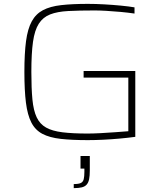

<svg xmlns="http://www.w3.org/2000/svg" viewBox="-20 -716 840 992"><path d="M434 8Q351 8 293.5 1.5Q236 -5 199 -24.5Q162 -44 142 -83Q122 -122 114 -185.5Q106 -249 106 -344Q106 -440 114.5 -503.5Q123 -567 144 -605.5Q165 -644 202 -663.5Q239 -683 296 -689.5Q353 -696 434 -696Q474 -696 518.5 -693.5Q563 -691 604.5 -687Q646 -683 675 -678V-646Q641 -651 602.5 -654.5Q564 -658 529 -660Q494 -662 469 -662Q389 -662 332.5 -659Q276 -656 239 -641.5Q202 -627 180.5 -593.5Q159 -560 150.5 -500Q142 -440 142 -344Q142 -259 147.5 -202Q153 -145 169.5 -110Q186 -75 218 -57Q250 -39 302.5 -32.5Q355 -26 433 -26Q460 -26 499 -28Q538 -30 577 -33Q616 -36 643 -38V-315H412V-349H679V-9Q642 -4 598 0Q554 4 511.5 6Q469 8 434 8ZM361 256V235Q386 235 397.5 229.5Q409 224 412.5 210Q416 196 416 172V155H396V90H444V165Q444 192 440.5 209.5Q437 227 428 237.5Q419 248 402.5 252Q386 256 361 256Z"/></svg>

Font: Saira Expanded Thin
Style: Regular
Weight: 250
Width: 7
Designer: Hector Gatti with collaboration of the Omnibus-Type team
Foundry: Omnibus-Type
Version: Version 1.101